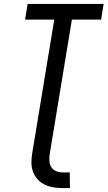

<svg xmlns="http://www.w3.org/2000/svg" viewBox="-20 -755 549 980"><path d="M299 205Q275 205 251.5 201Q228 197 207.5 187Q187 177 172 160.5Q157 144 149 123Q141 102 140.5 78Q140 54 144 30L257 -655H108L121 -735H509L496 -655H347L234 30Q231 48 232 65.5Q233 83 241 97Q249 111 265 118Q281 125 298 125H336L337 205Z"/></svg>

Font: Iosevka Curly Medium
Style: Italic
Weight: 500
Italic angle: -9°
Monospace: yes
Designer: Belleve Invis
Foundry: Belleve Invis
Version: Version 22.1.2; ttfautohint (v1.8.4)